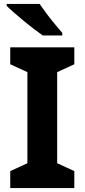

<svg xmlns="http://www.w3.org/2000/svg" viewBox="-20 -954 429 974"><path d="M357 0H32V-86L119 -126V-588L32 -628V-714H357V-628L270 -588V-126L357 -86ZM181 -934Q196 -912 216.5 -884.5Q237 -857 258.5 -831.5Q280 -806 296 -787V-774H197Q178 -787 152.5 -806.5Q127 -826 100.5 -848Q74 -870 51 -890Q28 -910 14 -924V-934Z"/></svg>

Font: Noto Sans Ol Chiki
Style: Regular
Weight: 400
Designer: Monotype Design Team, Lewis McGuffie
Foundry: Monotype Imaging Inc.
Version: Version 2.003